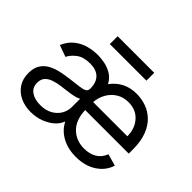

<svg xmlns="http://www.w3.org/2000/svg" viewBox="-154 -974 1234 1234"><g transform="rotate(45 462.5 -357.0)"><path d="M647.7 11.4Q573.9 11.4 519.9 -18.6Q465.9 -48.7 440.3 -99.4H437.5Q426.8 -68.9 397.5 -43.3Q368.3 -17.8 326.5 -2.5Q284.8 12.8 237.2 12.8Q185.4 12.8 143.1 -6.9Q100.9 -26.6 76 -64.1Q51.1 -101.6 51.1 -154.8Q51.1 -201.7 69.8 -231Q88.4 -260.3 119.1 -277.2Q149.9 -294 187.5 -302.4Q225.1 -310.7 262.8 -315.3Q312.5 -321.7 343.6 -325.3Q374.6 -328.8 389 -337Q403.4 -345.2 403.4 -365.1V-367.9Q403.4 -420.1 374.6 -449.4Q345.9 -478.7 288.4 -478.7Q228.7 -478.7 194.4 -452.4Q160.2 -426.1 146.3 -396.3L66.8 -424.7Q88.1 -474.4 123.8 -502.3Q159.4 -530.2 201.9 -541.4Q244.3 -552.6 285.5 -552.6Q311.4 -552.6 345.2 -546.5Q378.9 -540.5 411 -522Q443.2 -503.6 463.8 -465.6Q492.9 -506.7 536.9 -529.7Q581 -552.6 639.2 -552.6Q681.8 -552.6 723.4 -538.4Q764.9 -524.1 799 -492.4Q833.1 -460.6 853.3 -408.4Q873.6 -356.2 873.6 -279.8V-244.3H477.6Q480.5 -157 527.5 -110.4Q574.6 -63.9 647.7 -63.9Q697.1 -63.9 732.6 -85.2Q768.1 -106.5 784.1 -149.1L865.1 -126.4Q845.9 -64.6 788.4 -26.6Q730.8 11.4 647.7 11.4ZM250 -62.5Q299.7 -62.5 334 -82Q368.3 -101.6 385.8 -132.5Q403.4 -163.4 403.4 -197.4V-274.1Q398.1 -267.8 380.1 -262.6Q362.2 -257.5 339 -253.7Q315.7 -250 293.9 -247.3Q272 -244.7 258.5 -242.9Q225.9 -238.6 197.6 -229.2Q169.4 -219.8 152.2 -201.2Q134.9 -182.5 134.9 -150.6Q134.9 -106.9 167.4 -84.7Q199.9 -62.5 250 -62.5ZM477.6 -316.8H788.4Q788.4 -386 747.9 -431.6Q707.4 -477.3 639.2 -477.3Q591.3 -477.3 556.1 -454.7Q521 -432.2 500.7 -395.6Q480.5 -359 477.6 -316.8ZM622.2 -727.3V-656.2H289.8V-727.3Z"/></g></svg>

Font: Inter Zeller
Style: Regular
Weight: 400
Designer: Rasmus Andersson; Joe Bland
Foundry: zeller
Version: Version 3.015;git-dec3a8cb1